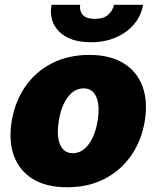

<svg xmlns="http://www.w3.org/2000/svg" viewBox="-20 -786 665 816"><path d="M265.6 9.9Q176.8 9.9 119.5 -25.4Q62.1 -60.7 39.1 -124.1Q16 -187.5 29.8 -271.3Q43.7 -355.1 87.7 -418.5Q131.7 -481.9 201 -517.2Q270.2 -552.6 359.4 -552.6Q447.8 -552.6 505.1 -517.2Q562.5 -481.9 585.8 -418.5Q609 -355.1 595.2 -271.3Q581.3 -187.5 536.9 -124.1Q492.5 -60.7 423.5 -25.4Q354.4 9.9 265.6 9.9ZM289.8 -134.9Q327.8 -134.9 356 -171.7Q384.2 -208.5 394.9 -272.7Q405.2 -337 389.4 -373.8Q373.6 -410.5 335.2 -410.5Q296.9 -410.5 268.6 -373.8Q240.4 -337 230.1 -272.7Q219.5 -208.5 235.3 -171.7Q251.1 -134.9 289.8 -134.9ZM464.5 -765.6H588.1Q580.3 -719.5 550.2 -683.6Q520.2 -647.7 473.2 -627.1Q426.1 -606.5 366.5 -606.5Q276.6 -606.5 231.7 -651.5Q186.8 -696.4 198.9 -765.6H321Q316.4 -743.3 330.1 -724.6Q343.8 -706 383.5 -706Q421.5 -706 440.7 -724.1Q459.9 -742.2 464.5 -765.6Z"/></svg>

Font: Inter UI Black
Style: Italic
Weight: 900
Italic angle: -9.39999°
Designer: Rasmus Andersson
Foundry: rsms
Version: 3.2;8d6f07862